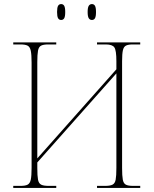

<svg xmlns="http://www.w3.org/2000/svg" viewBox="-20 -922 754 942"><path d="M431 -824Q421 -824 415.5 -832.5Q410 -841 410 -863Q410 -885 415.5 -893.5Q421 -902 431 -902Q441 -902 446 -893.5Q451 -885 451 -863Q451 -841 446 -832.5Q441 -824 431 -824ZM280 -824Q270 -824 265 -832.5Q260 -841 260 -863Q260 -885 265 -893.5Q270 -902 280 -902Q290 -902 295 -893.5Q300 -885 300 -863Q300 -841 295 -832.5Q290 -824 280 -824ZM45 0V-10H81Q104 -10 115.5 -16Q127 -22 131 -40.5Q135 -59 135 -98V-615Q135 -654 131 -673Q127 -692 115.5 -698Q104 -704 80 -704H45V-714H256V-704H217Q193 -704 181.5 -698Q170 -692 166.5 -673.5Q163 -655 163 -617V-145L551 -582V-622Q551 -675 541 -689.5Q531 -704 499 -704H456V-714H668V-704H632Q610 -704 598.5 -698.5Q587 -693 583 -675.5Q579 -658 579 -622V-98Q579 -59 582.5 -40.5Q586 -22 597.5 -16Q609 -10 633 -10H668V0H456V-10H496Q520 -10 532 -16Q544 -22 547.5 -40.5Q551 -59 551 -98V-562L163 -125V-98Q163 -59 166.5 -40.5Q170 -22 182 -16Q194 -10 219 -10H256V0Z"/></svg>

Font: Noto Serif Display SemiCondensed Thin
Style: Regular
Weight: 100
Width: 4
Designer: Monotype Design Team
Foundry: Monotype Imaging Inc.
Version: Version 2.009